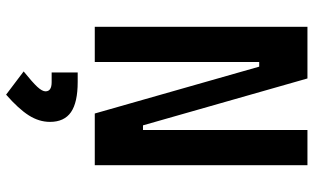

<svg xmlns="http://www.w3.org/2000/svg" viewBox="-218 -515 1022 626"><g transform="rotate(90 293.0 -202.0)"><path d="M350.1 0 197.3 -536.1H182.1V0H67.4V-693.4H235.8L388.7 -157.2H403.8V-693.4H518.6V0ZM288.6 289.1 212.9 231.9Q248.5 203.1 263.2 187.3Q277.8 171.4 277.8 160.6Q277.8 140.6 248 140.6H216.3V55.7H247.1Q314 55.7 345.7 77.6Q377.4 99.6 377.4 146Q377.4 181.6 356.2 215.1Q335 248.5 288.6 289.1Z"/></g></svg>

Font: CaskaydiaCove NF SemiBold
Style: Regular
Weight: 600
Designer: Aaron Bell
Foundry: Saja Typeworks
Version: Version 2111.001; VTT 6.35;Nerd Fonts 3.2.1